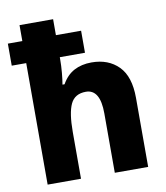

<svg xmlns="http://www.w3.org/2000/svg" viewBox="-86 -831 781 901"><g transform="rotate(-10 305.0 -380.0)"><path d="M228 -760V-684H348V-579H228V-569Q228 -538 225 -505Q222 -472 218 -450H228Q251 -491 286.5 -510Q322 -529 370 -529Q450 -529 498.5 -480Q547 -431 547 -329V0H388V-283Q388 -398 320 -398Q267 -398 247 -355.5Q227 -313 227 -223V0H68V-579H-1V-684H68V-760Z"/></g></svg>

Font: Noto Sans Gurmukhi SemiCondensed ExtraBold
Style: Regular
Weight: 800
Width: 4
Designer: Jelle Bosma - Monotype Design Team
Foundry: Monotype Imaging Inc.
Version: Version 2.004; ttfautohint (v1.8.4.7-5d5b)